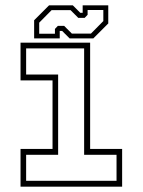

<svg xmlns="http://www.w3.org/2000/svg" viewBox="-20 -700 535 720"><path d="M57 0V-141.5H177V-398.5H57V-540H318V-141.5H438V0ZM78 -22H417V-119.5H295.5V-518.5H78V-420.5H198V-119.5H78ZM108 -556V-624L164 -680H253L281 -652H290V-680H386V-612L330 -556H241L213 -584H204V-556ZM127 -573.5H186V-591.5L197 -603H220.5L249.5 -574H321L367.5 -621V-662.5H308.5V-644.5L297.5 -633H273.5L244.5 -662H173.5L127 -615Z"/></svg>

Font: Tourney ExtraLight
Style: Regular
Weight: 250
Designer: Tyler Finck
Foundry: Etcetera Type Co
Version: Version 1.015